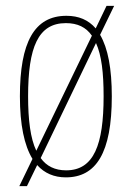

<svg xmlns="http://www.w3.org/2000/svg" viewBox="-20 -596 450 656"><path d="M91 -53 46 40H72L107 -32C132 -4 165 10 205 10C308 10 362 -73 362 -267C362 -361 349 -431 322 -477L370 -576H344L307 -499C282 -528 249 -542 207 -542C97 -542 48 -451 48 -267C48 -169 63 -99 91 -53ZM294 -474 104 -81C84 -123 76 -186 76 -267C76 -434 110 -517 205 -517C245 -517 274 -503 294 -474ZM206 -14C168 -14 139 -28 119 -56L308 -449C327 -407 334 -347 334 -267C334 -102 301 -14 206 -14Z"/></svg>

Font: Noto Serif Sinhala ExtraCondensed Thin
Style: Regular
Weight: 100
Width: 2
Designer: Jelle Bosma - Monotype Design Team
Foundry: Monotype Imaging Inc.
Version: Version 2.007